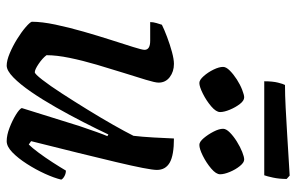

<svg xmlns="http://www.w3.org/2000/svg" viewBox="-176 -710 886 574"><g transform="rotate(90 267.0 -423.0)"><path d="M176 0Q161 0 139.5 -9Q118 -18 97 -31Q76 -44 61.5 -56.5Q47 -69 45 -75Q45 -105 53.5 -145.5Q62 -186 74.5 -229.5Q87 -273 99.5 -312Q112 -351 120.5 -378Q129 -405 129 -412Q129 -429 102 -429H46Q46 -438 49 -448Q52 -458 54 -464Q68 -471 90.5 -479.5Q113 -488 135 -494Q157 -500 171 -500Q194 -500 210.5 -487.5Q227 -475 227 -454Q227 -444 218.5 -416Q210 -388 198 -350Q186 -312 173.5 -269.5Q161 -227 153 -188Q145 -149 145 -119Q154 -107 171 -95.5Q188 -84 196 -84Q201 -84 218.5 -106.5Q236 -129 259 -164.5Q282 -200 307 -240.5Q332 -281 353 -318Q374 -355 386 -379Q389 -404 391 -439Q393 -474 394 -500Q444 -500 466 -487.5Q488 -475 488 -449Q488 -426 464.5 -327Q441 -228 402 -73L412 -66Q422 -76 436.5 -95.5Q451 -115 465.5 -137.5Q480 -160 490 -177Q499 -177 507 -172.5Q515 -168 517 -163Q512 -142 499.5 -114.5Q487 -87 470 -60.5Q453 -34 435.5 -17Q418 0 402 0Q384 0 362 -8.5Q340 -17 323 -27.5Q306 -38 303 -45L357 -218Q366 -245 374.5 -268.5Q383 -292 387 -301L382 -304Q366 -270 345 -229Q324 -188 301 -147.5Q278 -107 255 -73.5Q232 -40 211.5 -20Q191 0 176 0ZM413 -576Q404 -576 393 -589Q382 -602 373.5 -618.5Q365 -635 365 -647Q365 -656 376 -667Q387 -678 403 -688Q419 -698 434 -704Q449 -710 457 -710Q466 -710 476.5 -697Q487 -684 494 -667Q501 -650 501 -638Q501 -626 484 -611.5Q467 -597 446 -586.5Q425 -576 413 -576ZM228 -576Q219 -576 207.5 -589Q196 -602 188 -618.5Q180 -635 180 -647Q180 -656 191 -667Q202 -678 217.5 -688Q233 -698 248.5 -704Q264 -710 271 -710Q281 -710 291 -697Q301 -684 308 -667Q315 -650 315 -638Q315 -626 298 -611.5Q281 -597 260 -586.5Q239 -576 228 -576ZM223 -770Q223 -795 227 -811Q231 -827 234 -832Q263 -832 302 -834Q341 -836 381.5 -838.5Q422 -841 455 -843Q488 -845 505 -846L515 -837Q515 -815 511 -796.5Q507 -778 504 -770Z"/></g></svg>

Font: Texturina 72pt 72pt SemiBold
Style: Italic
Weight: 600
Italic angle: -11°
Designer: Guillermo Torres Carreño
Foundry: Omnibus-Type
Version: Version 1.002; ttfautohint (v1.8.3)